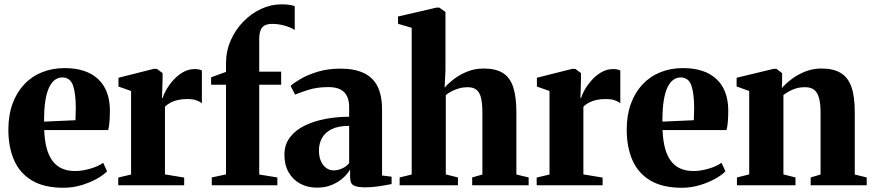

<svg xmlns="http://www.w3.org/2000/svg" viewBox="-20 -853 4018 884"><path d="M272 11.5Q183.5 11.5 127.5 -21.8Q71.5 -55 45 -115.2Q18.5 -175.5 18.5 -256Q18.5 -322.5 37.5 -374.8Q56.5 -427 91 -464Q125.5 -501 173 -520.2Q220.5 -539.5 277.5 -539.5Q376.5 -539.5 430.5 -490Q484.5 -440.5 486 -348.5Q486 -315 484 -291.5Q482 -268 478 -254H183.5Q185.5 -205 195.2 -169.5Q205 -134 222.8 -111Q240.5 -88 266.2 -76.8Q292 -65.5 325.5 -65.5Q358.5 -65.5 396 -76.5Q433.5 -87.5 455 -103.5L473 -64.5Q458.5 -48.5 427.8 -31Q397 -13.5 356.5 -1Q316 11.5 272 11.5ZM183 -293 327.5 -299.5Q328 -314 328.2 -327Q328.5 -340 329 -354.5Q329 -423 316 -459.8Q303 -496.5 266.5 -496.5Q249 -496.5 233.8 -486Q218.5 -475.5 206.8 -451.8Q195 -428 188.8 -389Q182.5 -350 183 -293Z M524.5 0V-35.5L583.5 -49.5V-434L525.5 -454.5V-495L688 -536H702L728.5 -516.5V-491.5L726 -401L729 -402Q732 -414.5 743.8 -436.2Q755.5 -458 775 -480.8Q794.5 -503.5 820.2 -519.2Q846 -535 876.5 -535Q888.5 -535 896.5 -533Q904.5 -531 909.5 -528.5V-378Q901.5 -384.5 885 -390.8Q868.5 -397 843 -397Q820 -397 800.8 -393Q781.5 -389 766 -381Q750.5 -373 739.5 -361.5V-50L828 -35.5V0Z M955 0V-36L1020.5 -50V-463H952V-497L1020.5 -522V-560.5Q1020.5 -617.5 1042.2 -667Q1064 -716.5 1100.8 -754Q1137.5 -791.5 1182.8 -812.2Q1228 -833 1275 -833Q1300 -833 1315.2 -830.2Q1330.5 -827.5 1337 -824.5V-715Q1321 -726 1292 -734.5Q1263 -743 1233.5 -743Q1213 -743 1199.8 -736.5Q1186.5 -730 1180 -714.5Q1173.5 -699 1173.5 -672V-523H1274.5V-463H1173.5V-49.5L1257 -36V0Z M1439.5 11Q1396.5 11 1362.5 -7.2Q1328.5 -25.5 1309 -59.5Q1289.5 -93.5 1289.5 -140.5Q1289.5 -187.5 1315.2 -221Q1341 -254.5 1384 -275.2Q1427 -296 1480 -305.8Q1533 -315.5 1587.5 -315.5V-360.5Q1587.5 -389 1578 -409.5Q1568.5 -430 1547.5 -441Q1526.5 -452 1492 -452Q1440 -452 1400.5 -439.5Q1361 -427 1338.5 -417.5L1318 -457.5Q1333.5 -472 1365.5 -490.5Q1397.5 -509 1443.8 -523Q1490 -537 1547.5 -537Q1611.5 -537 1654 -517.2Q1696.5 -497.5 1717.8 -456Q1739 -414.5 1739 -349V-45L1783 -39.5V-5.5Q1772 -3.5 1751.8 0.2Q1731.5 4 1707.2 6.8Q1683 9.5 1660 9.5Q1625.5 9.5 1608.8 1Q1592 -7.5 1592 -37.5V-73Q1582 -54.5 1561 -35Q1540 -15.5 1509.2 -2.2Q1478.5 11 1439.5 11ZM1517 -68.5Q1534.5 -68.5 1554.8 -77.2Q1575 -86 1587.5 -102V-273.5Q1538 -273.5 1507.5 -258.5Q1477 -243.5 1462.8 -218Q1448.5 -192.5 1448.5 -160.5Q1448.5 -132.5 1457.2 -112Q1466 -91.5 1481.5 -80Q1497 -68.5 1517 -68.5Z M1875.5 -49.5V-725L1812.5 -743.5V-777L1990 -818H2002.5L2031 -798V-528.5L2027 -449.5Q2045 -470 2071.8 -490.2Q2098.5 -510.5 2132.8 -524Q2167 -537.5 2207.5 -537.5Q2262.5 -537.5 2295.5 -516.8Q2328.5 -496 2343 -451.5Q2357.5 -407 2357.5 -335.5V-49.5L2414 -36V0H2154V-36L2201 -49.5V-335Q2201 -374.5 2195.2 -400.2Q2189.5 -426 2174.8 -438.8Q2160 -451.5 2133 -451.5Q2112.5 -451.5 2093.8 -446.2Q2075 -441 2059.5 -432.8Q2044 -424.5 2032.5 -415.5V-50L2088.5 -36V0H1820V-36Z M2451 0V-35.5L2510 -49.5V-434L2452 -454.5V-495L2614.5 -536H2628.5L2655 -516.5V-491.5L2652.5 -401L2655.5 -402Q2658.5 -414.5 2670.2 -436.2Q2682 -458 2701.5 -480.8Q2721 -503.5 2746.8 -519.2Q2772.5 -535 2803 -535Q2815 -535 2823 -533Q2831 -531 2836 -528.5V-378Q2828 -384.5 2811.5 -390.8Q2795 -397 2769.5 -397Q2746.5 -397 2727.2 -393Q2708 -389 2692.5 -381Q2677 -373 2666 -361.5V-50L2754.5 -35.5V0Z M3119 11.5Q3030.5 11.5 2974.5 -21.8Q2918.5 -55 2892 -115.2Q2865.5 -175.5 2865.5 -256Q2865.5 -322.5 2884.5 -374.8Q2903.5 -427 2938 -464Q2972.5 -501 3020 -520.2Q3067.5 -539.5 3124.5 -539.5Q3223.5 -539.5 3277.5 -490Q3331.5 -440.5 3333 -348.5Q3333 -315 3331 -291.5Q3329 -268 3325 -254H3030.5Q3032.5 -205 3042.2 -169.5Q3052 -134 3069.8 -111Q3087.5 -88 3113.2 -76.8Q3139 -65.5 3172.5 -65.5Q3205.5 -65.5 3243 -76.5Q3280.5 -87.5 3302 -103.5L3320 -64.5Q3305.5 -48.5 3274.8 -31Q3244 -13.5 3203.5 -1Q3163 11.5 3119 11.5ZM3030 -293 3174.5 -299.5Q3175 -314 3175.2 -327Q3175.5 -340 3176 -354.5Q3176 -423 3163 -459.8Q3150 -496.5 3113.5 -496.5Q3096 -496.5 3080.8 -486Q3065.5 -475.5 3053.8 -451.8Q3042 -428 3035.8 -389Q3029.5 -350 3030 -293Z M3429.5 -50V-434L3371.5 -455V-495L3541.5 -536H3555.5L3581 -516V-478.5L3579.5 -447.5Q3599 -469.5 3626.8 -490.2Q3654.5 -511 3688.8 -524.2Q3723 -537.5 3762.5 -537.5Q3816.5 -537.5 3850.2 -517.5Q3884 -497.5 3899.8 -453.5Q3915.5 -409.5 3915.5 -337V-49.5L3970.5 -36V0H3712.5V-36L3758 -49.5V-335.5Q3758 -375 3751.2 -400.8Q3744.5 -426.5 3729.2 -439Q3714 -451.5 3687.5 -451.5Q3663.5 -451.5 3645.2 -446Q3627 -440.5 3612.5 -432.2Q3598 -424 3587 -415.5V-50L3642.5 -36V0H3373V-36Z"/></svg>

Font: Merriweather 96pt ExtraBold
Style: Regular
Weight: 800
Version: Version 2.100